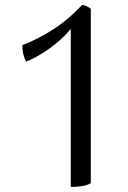

<svg xmlns="http://www.w3.org/2000/svg" viewBox="-20 -730 505 757"><path d="M303 -710Q313 -710 323 -705Q333 -700 338 -695V-8Q324 1 302 4Q280 7 259 7V-616Q242 -595 220 -575Q198 -555 174 -538Q150 -521 126 -507.5Q102 -494 83 -487Q68 -514 68 -552Q124 -573 185 -611Q246 -649 303 -710Z"/></svg>

Font: Gotu
Style: Regular
Weight: 400
Designer: Sarang Kulkarni & Kailash Malviya
Foundry: Ek Type
Version: Version 2.320;hotconv 1.0.109;makeotfexe 2.5.65596; ttfautoh